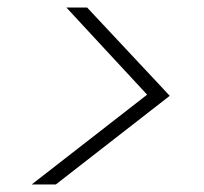

<svg xmlns="http://www.w3.org/2000/svg" viewBox="-20 -605 540 509"><path d="M64 -116 370 -354 156 -585H211L430 -351L128 -116Z"/></svg>

Font: DM Sans 24pt ExtraLight
Style: Italic
Weight: 250
Italic angle: -10°
Designer: Colophon Foundry, Jonny Pinhorn
Foundry: Colophon Foundry
Version: Version 4.004;gftools[0.9.30]